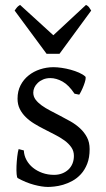

<svg xmlns="http://www.w3.org/2000/svg" viewBox="-20 -740 426 775"><path d="M341.8 -138.2Q341.8 -103.5 332 -78.9Q322.3 -54.2 306.6 -37.1Q291 -20 272 -9.8Q252.9 0.5 234.4 5.9Q215.8 11.2 199.5 12.9Q183.1 14.6 173.8 14.6Q150.4 14.6 117.4 5.9Q84.5 -2.9 51.8 -21Q48.3 -22.5 47.1 -36.9Q45.9 -51.3 46.6 -70.1Q47.4 -88.9 49.6 -107.9Q51.8 -127 55.2 -138.2L76.2 -132.8Q77.1 -112.3 86.9 -94.2Q96.7 -76.2 113 -63Q129.4 -49.8 151.1 -42Q172.9 -34.2 198.2 -34.2Q215.8 -34.2 230.5 -39.8Q245.1 -45.4 255.9 -55.4Q266.6 -65.4 272.5 -79.6Q278.3 -93.8 278.3 -110.8Q278.3 -130.4 267.8 -145.5Q257.3 -160.6 240.2 -173.1Q223.1 -185.5 201.4 -196.5Q179.7 -207.5 157.2 -219.2Q136.7 -229.5 117.7 -241.2Q98.6 -252.9 83.7 -267.6Q68.8 -282.2 59.8 -300.3Q50.8 -318.4 50.8 -341.8Q50.8 -372.1 63 -395.8Q75.2 -419.4 95.5 -435.5Q115.7 -451.7 141.8 -460.2Q168 -468.8 195.8 -468.8Q210.9 -468.8 229.2 -466.1Q247.6 -463.4 265.4 -458.5Q283.2 -453.6 298.8 -446.8Q314.5 -439.9 324.2 -431.2Q327.1 -428.2 325 -418Q322.8 -407.7 318.1 -395.5Q313.5 -383.3 308.1 -372.6Q302.7 -361.8 299.8 -357.9L280.8 -361.8Q257.3 -397 232.2 -410.9Q207 -424.8 183.1 -424.8Q167 -424.8 154.3 -419.4Q141.6 -414.1 132.6 -405.5Q123.5 -397 118.9 -386.7Q114.3 -376.5 114.3 -366.2Q114.3 -350.6 123.5 -338.1Q132.8 -325.7 147.9 -314.7Q163.1 -303.7 182.4 -293.7Q201.7 -283.7 222.2 -272.9Q243.2 -262.2 264.6 -250Q286.1 -237.8 303.2 -221.9Q320.3 -206.1 331.1 -185.8Q341.8 -165.5 341.8 -138.2ZM220.2 -522.9H168L39.1 -697.3Q42.5 -702.1 44.9 -705.6Q47.4 -709 49.6 -711.4Q51.8 -713.9 54.4 -715.8Q57.1 -717.8 61 -720.2L195.3 -597.7L327.1 -720.2Q335.4 -715.8 338.9 -711.4Q342.3 -707 348.1 -697.3Z"/></svg>

Font: Noto Serif Devanagari
Style: Bold
Weight: 700
Designer: Monotype Design Team
Foundry: Monotype Imaging Inc.
Version: Version 1.01